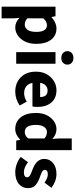

<svg xmlns="http://www.w3.org/2000/svg" viewBox="718 -1480 946 2423"><g transform="rotate(90 1191.5 -269.0)"><path d="M65 184V-496H185L195 -447H199Q267 -508 340 -508Q430 -508 482 -439.5Q534 -371 534 -256Q534 -134 472 -61Q410 12 325 12Q262 12 207 -40L212 39V184ZM291 -108Q332 -108 357.5 -144.5Q383 -181 383 -254Q383 -388 297 -388Q254 -388 212 -343V-140Q247 -108 291 -108Z M638 0V-496H785V0ZM711 -722Q749 -722 772.5 -701Q796 -680 796 -646Q796 -612 772 -590.5Q748 -569 711 -569Q674 -569 650 -590.5Q626 -612 626 -646Q626 -680 650 -701Q674 -722 711 -722Z M1136 12Q1027 12 956 -58Q885 -128 885 -248Q885 -364 955 -436Q1025 -508 1119 -508Q1221 -508 1275.5 -442Q1330 -376 1330 -270Q1330 -229 1324 -205H1027Q1036 -153 1070.5 -126.5Q1105 -100 1156 -100Q1209 -100 1263 -133L1312 -44Q1230 12 1136 12ZM1026 -302H1205Q1205 -396 1122 -396Q1086 -396 1059.5 -372Q1033 -348 1026 -302Z M1609 12Q1516 12 1461 -57.5Q1406 -127 1406 -248Q1406 -365 1467.5 -436.5Q1529 -508 1612 -508Q1679 -508 1734 -456L1728 -532V-701H1875V0H1755L1745 -49H1741Q1680 12 1609 12ZM1647 -108Q1695 -108 1728 -153V-356Q1693 -388 1646 -388Q1608 -388 1582.5 -352.5Q1557 -317 1557 -250Q1557 -108 1647 -108Z M2151 12Q2103 12 2051 -7Q1999 -26 1961 -57L2027 -149Q2096 -97 2155 -97Q2218 -97 2218 -139Q2218 -144 2216.5 -149Q2215 -154 2211 -158.5Q2207 -163 2203.5 -166.5Q2200 -170 2192.5 -174Q2185 -178 2180 -181Q2175 -184 2165.5 -188Q2156 -192 2150.5 -194Q2145 -196 2134 -200.5Q2123 -205 2117 -207Q1986 -257 1986 -353Q1986 -422 2038 -465Q2090 -508 2176 -508Q2266 -508 2351 -445L2285 -357Q2227 -399 2180 -399Q2124 -399 2124 -360Q2124 -353 2126.5 -347.5Q2129 -342 2135 -336.5Q2141 -331 2146 -327.5Q2151 -324 2162 -319.5Q2173 -315 2179 -312.5Q2185 -310 2200 -304.5Q2215 -299 2221 -297Q2282 -275 2318.5 -242Q2355 -209 2355 -148Q2355 -78 2301.5 -33Q2248 12 2151 12Z"/></g></svg>

Font: Toshiba Sans
Style: Bold
Weight: 700
Designer: Paul D. Hunt
Foundry: Toshiba Corporation
Version: Version 2.020;PS 2.0;hotconv 1.0.86;makeotf.lib2.5.63406